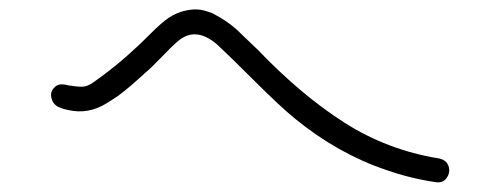

<svg xmlns="http://www.w3.org/2000/svg" viewBox="-20 -559 1040 403"><path d="M900.4 -226.6Q917 -223.6 921.4 -210.4Q925.8 -197.3 917.5 -185.5Q909.2 -173.8 893.6 -176.8Q840.8 -184.6 791 -202.1Q689.5 -236.3 599.6 -309.6Q568.4 -335 514.6 -388.7Q460.9 -442.4 435.5 -465.8Q389.6 -504.9 352.5 -471.7Q340.8 -461.9 319.8 -439.9Q298.8 -418 286.1 -407.2Q284.2 -405.3 271.5 -394Q258.8 -382.8 254.9 -379.4Q251 -376 238.8 -366.2Q226.6 -356.4 220.7 -353Q214.8 -349.6 203.1 -341.8Q165 -318.4 123 -328.1Q112.3 -330.1 101.6 -335Q90.8 -340.8 87.9 -353.5Q85 -366.2 93.8 -375Q102.5 -385.7 123 -379.9Q139.6 -377 152.3 -377Q163.1 -377 176.8 -386.7Q225.6 -420.9 267.6 -460.9Q270.5 -462.9 294.9 -487.3Q320.3 -512.7 335.4 -522.5Q350.6 -532.2 366.7 -536.1Q382.8 -540 395.5 -539.1Q408.2 -538.1 425.8 -531.2Q456.1 -515.6 476.6 -497.1Q492.2 -482.4 498.5 -476.1Q504.9 -469.7 521.5 -454.1Q612.3 -359.4 702.6 -301.8Q793 -244.1 900.4 -226.6Z"/></svg>

Font: irohamaru Light
Style: Regular
Weight: 200
Designer: [Source Han Sans]
Ryoko NISHIZUKA  (kana & ideographs); Paul D. Hunt (Latin, Greek & Cyrillic); Wenlong ZHANG  (bopomofo
Version: Version 1.01